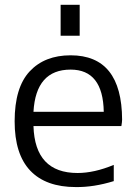

<svg xmlns="http://www.w3.org/2000/svg" viewBox="-20 -757 564 787"><path d="M228.5 -610.4V-737.3H306.6V-610.4ZM117.2 -240.2Q123 -47.9 297.9 -47.9Q366.2 -47.9 446.3 -81.1V-14.6Q364.3 10.7 291 9.8Q168 9.8 104 -57.6Q40 -125 40 -259.8Q40 -398.4 101.6 -464.4Q163.1 -530.3 269.5 -530.3Q479.5 -530.3 480.5 -266.6Q480.5 -257.8 477.5 -240.2ZM117.2 -298.8H405.3Q402.3 -471.7 269.5 -471.7Q127 -471.7 117.2 -298.8Z"/></svg>

Font: Mgen+ 1c regular
Style: Regular
Weight: 400
Designer: [Source Han Sans]
Ryoko NISHIZUKA  (kana & ideographs); Paul D. Hunt (Latin, Greek & Cyrillic); Wenlong ZHANG  (bopomofo
Version: Version 1.059.20150602